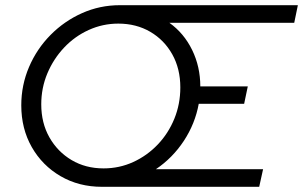

<svg xmlns="http://www.w3.org/2000/svg" viewBox="-20 -720 1168 740"><path d="M373 0Q284 0 213.5 -41Q143 -82 102.5 -153Q62 -224 62 -314Q62 -392 92 -462Q122 -532 175 -585.5Q228 -639 296.5 -669.5Q365 -700 442 -700H1128L1114 -632H633Q689 -592 720.5 -527.5Q752 -463 752 -387H935L921 -320H746Q732 -243 688.5 -177Q645 -111 581 -68H994L979 0ZM379 -71Q440 -71 493.5 -95.5Q547 -120 588 -163Q629 -206 652 -262.5Q675 -319 675 -383Q675 -455 644 -510.5Q613 -566 559 -597.5Q505 -629 436 -629Q376 -629 322 -604.5Q268 -580 227 -536.5Q186 -493 162.5 -437Q139 -381 139 -318Q139 -246 170.5 -190.5Q202 -135 256 -103Q310 -71 379 -71Z"/></svg>

Font: Red Hat Display
Style: Italic
Weight: 400
Italic angle: -12°
Designer: Pentagram, MCKL
Foundry: Pentagram, MCKL
Version: Version 1.023; ttfautohint (v1.8.3)